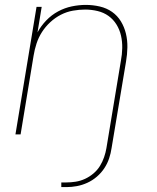

<svg xmlns="http://www.w3.org/2000/svg" viewBox="-20 -548 640 783"><path d="M230 215V196H251Q269 196 288.5 193Q308 190 326.5 181.5Q345 173 361 159.5Q377 146 387.5 129Q398 112 404.5 93Q411 74 414 56L473 -300Q478 -326 478.5 -352Q479 -378 473.5 -402.5Q468 -427 455 -448Q442 -469 422.5 -483Q403 -497 378 -503Q353 -509 327 -509Q303 -509 277.5 -504.5Q252 -500 228.5 -488Q205 -476 185 -457.5Q165 -439 151 -417Q137 -395 129 -370.5Q121 -346 117 -321L64 0H43L129 -520H150L133 -416Q147 -442 168.5 -464.5Q190 -487 217 -501.5Q244 -516 273 -522Q302 -528 330 -528Q359 -528 387 -521.5Q415 -515 437 -499.5Q459 -484 473 -461Q487 -438 493.5 -411Q500 -384 499.5 -355Q499 -326 494 -297L435 56Q432 77 425 98Q418 119 405.5 138Q393 157 375 172.5Q357 188 336 197.5Q315 207 293.5 211Q272 215 251 215Z"/></svg>

Font: Iosevka Aile Thin Oblique
Style: Regular
Weight: 100
Italic angle: -9°
Designer: Belleve Invis
Foundry: Belleve Invis
Version: Version 31.1.0; ttfautohint (v1.8.4)